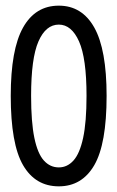

<svg xmlns="http://www.w3.org/2000/svg" viewBox="-20 -648 415 679"><path d="M188 11Q105 11 61.5 -64Q18 -139 18 -309Q18 -473 61.5 -550.5Q105 -628 188 -628Q270 -628 313.5 -550.5Q357 -473 357 -309Q357 -139 313.5 -64Q270 11 188 11ZM188 -56Q218 -56 240 -80.5Q262 -105 274 -160.5Q286 -216 286 -309Q286 -442 259.5 -501.5Q233 -561 188 -561Q142 -561 116 -501.5Q90 -442 90 -309Q90 -216 101.5 -160.5Q113 -105 135 -80.5Q157 -56 188 -56Z"/></svg>

Font: Inconsolata Condensed Medium
Style: Regular
Weight: 500
Width: 3
Monospace: yes
Designer: Raph Levien, Cyreal, Brenton Simpson
Foundry: Raph Levien, Cyreal, Google
Version: Version 3.100; ttfautohint (v1.8.4.7-5d5b)